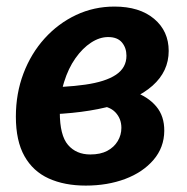

<svg xmlns="http://www.w3.org/2000/svg" viewBox="-20 -567 584 599"><path d="M247.6 12Q181.1 12 132.1 -10.2Q83 -32.4 56.3 -79.9Q29.5 -127.4 29.5 -203.3Q29.5 -275.5 53.2 -337.9Q76.9 -400.3 119.2 -447.1Q161.6 -493.9 217.3 -520.2Q273.1 -546.5 337.1 -546.5Q415.3 -546.5 460.8 -508.3Q506.3 -470 506.3 -408.1Q506.3 -344.5 455.9 -299.7Q405.6 -254.9 310.1 -232Q214.5 -209.1 79.1 -209.1L91.2 -293.8Q182.3 -293.8 245.7 -302.9Q309.1 -311.9 341.8 -333.8Q374.5 -355.7 374.5 -393.2Q374.5 -417.7 360.4 -434.6Q346.2 -451.4 317.4 -451.4Q290.7 -451.4 264.2 -434.1Q237.6 -416.8 215.4 -385.4Q193.2 -354 179.9 -311Q166.6 -268 166.6 -216.4Q166.6 -144.7 192.2 -114.9Q217.8 -85.1 261.7 -85.1Q293.3 -85.1 314.5 -96.3Q335.8 -107.6 347.2 -126.7Q358.7 -145.8 358.7 -168.2Q358.7 -196.9 339.9 -216.7Q321.1 -236.4 282.7 -238.2L296.8 -298.7Q353.9 -296.4 398.1 -280.7Q442.3 -265 467.6 -234.8Q492.9 -204.5 492.5 -158.8Q492.1 -106.9 458.9 -68.2Q425.7 -29.5 370.5 -8.7Q315.2 12 247.6 12Z"/></svg>

Font: Bitter Thin
Style: Italic
Weight: 100
Italic angle: -9°
Designer: Sol Matas, and Bitter project Authors
Foundry: Sol Matas
Version: Version 2.002